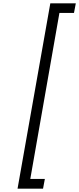

<svg xmlns="http://www.w3.org/2000/svg" viewBox="-20 -954 478 1160"><path d="M438 -934 427 -876H339L163 127H251L240 186H86L284 -934Z"/></svg>

Font: Fz Poppins Light
Style: Italic
Weight: 300
Italic angle: -10°
Designer: Ninad Kale (Devanagari), Jonny Pinhorn (Latin)
Foundry: Indian Type Foundry
Version: Vit hóa bi Vntype.Com & FontZin.Com